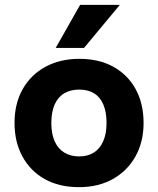

<svg xmlns="http://www.w3.org/2000/svg" viewBox="-20 -764 653 793"><path d="M306 9Q224 9 164.5 -24.5Q105 -58 72.5 -118Q40 -178 40 -256Q40 -336 73.5 -395.5Q107 -455 167.5 -488Q228 -521 308 -521Q390 -521 449.5 -487.5Q509 -454 541 -394.5Q573 -335 573 -256Q573 -178 539.5 -118Q506 -58 446 -24.5Q386 9 306 9ZM307 -118Q342 -118 367 -133.5Q392 -149 406 -180Q420 -211 420 -256Q420 -302 406.5 -333Q393 -364 368 -379Q343 -394 307 -394Q272 -394 246 -379Q220 -364 206 -333Q192 -302 192 -256Q192 -211 206 -180Q220 -149 246 -133.5Q272 -118 307 -118ZM210 -566 311 -744H475L327 -566Z"/></svg>

Font: REM SemiBold
Style: Regular
Weight: 600
Designer: Octavio Pardo
Foundry: Ashler Design
Version: Version 1.005;gftools[0.9.28]